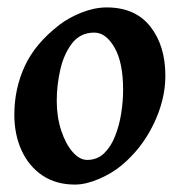

<svg xmlns="http://www.w3.org/2000/svg" viewBox="-20 -477 484 517"><path d="M425.3 -272.9Q425.3 -208 393.1 -141.8Q360.8 -75.7 306.2 -30.8Q280.8 -9.8 245.8 5.1Q210.9 20 181.6 20Q130.9 20 94.2 -4.6Q57.6 -29.3 38.1 -72Q18.6 -114.7 18.6 -168Q18.6 -237.8 46.6 -298.8Q74.7 -359.9 140.1 -410.2Q165.5 -429.7 200.2 -443.4Q234.9 -457 267.6 -457Q344.2 -457 384.8 -405.5Q425.3 -354 425.3 -272.9ZM311.5 -234.9Q311.5 -309.1 288.3 -349.1Q265.1 -389.2 233.9 -389.2Q196.3 -389.2 174.1 -360.4Q151.9 -331.5 142.3 -289.3Q132.8 -247.1 132.8 -205.6Q132.8 -162.1 144.8 -125.7Q156.7 -89.4 175.5 -67.9Q194.3 -46.4 214.8 -46.4Q241.7 -46.4 260.3 -64.2Q278.8 -82 290 -110.6Q301.3 -139.2 306.4 -171.9Q311.5 -204.6 311.5 -234.9Z"/></svg>

Font: Gentium Plus
Style: Bold Italic
Weight: 700
Italic angle: -8°
Designer: Victor Gaultney, Annie Olsen, Iska Routamaa, Becca Hirsbrunner
Foundry: SIL International
Version: Version 6.101